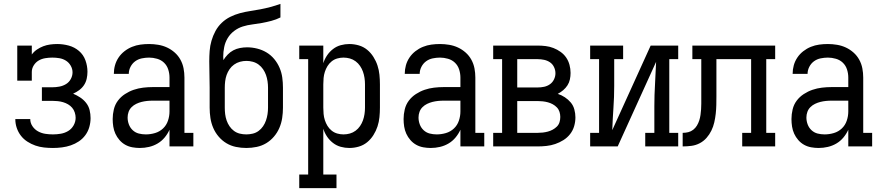

<svg xmlns="http://www.w3.org/2000/svg" viewBox="-20 -755 4540 990"><path d="M253 8Q230 8 207 5.5Q184 3 162.5 -4.5Q141 -12 121.5 -24.5Q102 -37 88 -55Q74 -73 66.5 -95Q59 -117 59 -140Q59 -140 59 -140.5Q59 -141 59 -141H136Q136 -141 136 -141Q136 -141 136 -141Q136 -121 147.5 -104Q159 -87 176.5 -77.5Q194 -68 213.5 -65Q233 -62 253 -62Q273 -62 293.5 -65.5Q314 -69 331.5 -79.5Q349 -90 359.5 -108.5Q370 -127 370 -148Q370 -161 365.5 -175Q361 -189 352 -199.5Q343 -210 331 -217Q319 -224 305.5 -228Q292 -232 278 -233.5Q264 -235 250 -235H196V-305H250Q268 -305 286.5 -308.5Q305 -312 320.5 -321.5Q336 -331 345 -347.5Q354 -364 354 -382Q354 -400 344.5 -416.5Q335 -433 319.5 -442.5Q304 -452 286 -455Q268 -458 250 -458Q232 -458 213.5 -455Q195 -452 179.5 -443Q164 -434 154 -418Q144 -402 144 -384V-339H69V-520H144V-474Q155 -489 170.5 -499.5Q186 -510 203 -516.5Q220 -523 238.5 -525.5Q257 -528 275 -528Q305 -528 334.5 -520Q364 -512 387 -492.5Q410 -473 420.5 -444Q431 -415 431 -385Q431 -367 427 -349Q423 -331 413 -316Q403 -301 388 -290Q373 -279 357 -272Q376 -264 393.5 -252.5Q411 -241 424 -224.5Q437 -208 442 -187.5Q447 -167 447 -146Q447 -123 440.5 -100Q434 -77 420 -58Q406 -39 386.5 -26Q367 -13 345 -5.5Q323 2 299.5 5Q276 8 253 8Z M701 8Q682 8 662.5 4.5Q643 1 626 -8.5Q609 -18 596 -33Q583 -48 575 -65.5Q567 -83 564 -102.5Q561 -122 561 -141Q561 -166 567 -191Q573 -216 588 -236Q603 -256 624.5 -270Q646 -284 669.5 -292Q693 -300 718 -303Q743 -306 768 -306H854V-355Q854 -376 847.5 -396.5Q841 -417 826 -431.5Q811 -446 790 -452Q769 -458 749 -458Q730 -458 711 -454Q692 -450 677 -439Q662 -428 653 -410.5Q644 -393 644 -374Q644 -374 644 -374Q644 -374 644 -374H567Q567 -374 567 -374Q567 -374 567 -374Q567 -397 573 -418.5Q579 -440 591.5 -458.5Q604 -477 622 -491Q640 -505 661 -513.5Q682 -522 704 -525Q726 -528 749 -528Q772 -528 796 -524Q820 -520 841.5 -510Q863 -500 881 -484Q899 -468 910.5 -447Q922 -426 926.5 -402.5Q931 -379 931 -355V-70H977V0H854V-86Q844 -64 828.5 -45.5Q813 -27 792.5 -15Q772 -3 748.5 2.5Q725 8 701 8ZM732 -62Q756 -62 779.5 -69Q803 -76 820.5 -92.5Q838 -109 846 -132.5Q854 -156 854 -180V-236H768Q753 -236 738.5 -234.5Q724 -233 710 -229.5Q696 -226 682.5 -219.5Q669 -213 658.5 -202.5Q648 -192 643 -178Q638 -164 638 -149Q638 -131 644.5 -113.5Q651 -96 664.5 -83.5Q678 -71 695.5 -66.5Q713 -62 732 -62Z M1250 8Q1223 8 1196.5 2.5Q1170 -3 1147.5 -16.5Q1125 -30 1107.5 -50.5Q1090 -71 1079.5 -95.5Q1069 -120 1065 -146.5Q1061 -173 1061 -200V-303Q1061 -336 1060 -370Q1059 -404 1059 -438Q1059 -438 1059 -438Q1059 -438 1059 -438V-439Q1059 -466 1061 -492.5Q1063 -519 1070.5 -545Q1078 -571 1091 -595Q1104 -619 1123.5 -637.5Q1143 -656 1167 -668Q1191 -680 1217 -687Q1243 -694 1269.5 -698Q1296 -702 1322.5 -707Q1349 -712 1375 -719Q1401 -726 1426 -735V-665Q1404 -654 1379.5 -647.5Q1355 -641 1330.5 -636.5Q1306 -632 1281 -629Q1256 -626 1232 -618.5Q1208 -611 1187.5 -595.5Q1167 -580 1154 -558.5Q1141 -537 1136 -512Q1131 -487 1131 -462Q1131 -458 1131.5 -453.5Q1132 -449 1132 -445Q1141 -460 1154 -473.5Q1167 -487 1183 -495.5Q1199 -504 1217.5 -507.5Q1236 -511 1254 -511Q1280 -511 1306 -504.5Q1332 -498 1354.5 -484.5Q1377 -471 1394 -450.5Q1411 -430 1421.5 -405.5Q1432 -381 1435.5 -355Q1439 -329 1439 -303V-200Q1439 -173 1435 -146.5Q1431 -120 1420.5 -95.5Q1410 -71 1392.5 -50.5Q1375 -30 1352.5 -16.5Q1330 -3 1303.5 2.5Q1277 8 1250 8ZM1250 -62Q1267 -62 1283.5 -66Q1300 -70 1313.5 -80Q1327 -90 1336.5 -104Q1346 -118 1351.5 -134Q1357 -150 1359.5 -166.5Q1362 -183 1362 -200V-303Q1362 -319 1359.5 -336Q1357 -353 1351.5 -368.5Q1346 -384 1336.5 -398Q1327 -412 1313.5 -422Q1300 -432 1283.5 -436.5Q1267 -441 1251 -441Q1234 -441 1217.5 -436.5Q1201 -432 1187 -422Q1173 -412 1163.5 -398Q1154 -384 1148.5 -368.5Q1143 -353 1141 -336Q1139 -319 1139 -303V-200Q1139 -183 1141 -166.5Q1143 -150 1148.5 -134Q1154 -118 1163.5 -104Q1173 -90 1186.5 -80Q1200 -70 1216.5 -66Q1233 -62 1250 -62Z M1523 215V145H1569V-450H1523V-520H1647V-429Q1654 -451 1666.5 -469.5Q1679 -488 1697 -502Q1715 -516 1737 -522Q1759 -528 1781 -528Q1806 -528 1830 -521Q1854 -514 1873 -498.5Q1892 -483 1905.5 -461.5Q1919 -440 1926.5 -417Q1934 -394 1936.5 -369.5Q1939 -345 1939 -320V-200Q1939 -175 1936.5 -150.5Q1934 -126 1926.5 -103Q1919 -80 1905.5 -58.5Q1892 -37 1873 -21.5Q1854 -6 1830 1Q1806 8 1781 8Q1759 8 1737 2Q1715 -4 1697 -18Q1679 -32 1666.5 -50.5Q1654 -69 1647 -91V145H1715V215ZM1751 -62Q1768 -62 1784 -66.5Q1800 -71 1813.5 -81Q1827 -91 1836.5 -105Q1846 -119 1851.5 -134.5Q1857 -150 1859.5 -166.5Q1862 -183 1862 -200V-320Q1862 -337 1859.5 -353.5Q1857 -370 1851.5 -385.5Q1846 -401 1836.5 -415Q1827 -429 1813.5 -439Q1800 -449 1784 -453.5Q1768 -458 1751 -458Q1735 -458 1719 -453.5Q1703 -449 1690 -438.5Q1677 -428 1668.5 -414Q1660 -400 1655 -384.5Q1650 -369 1648.5 -352.5Q1647 -336 1647 -320V-200Q1647 -184 1648.5 -167.5Q1650 -151 1655 -135.5Q1660 -120 1668.5 -106Q1677 -92 1690 -81.5Q1703 -71 1719 -66.5Q1735 -62 1751 -62Z M2201 8Q2182 8 2162.5 4.5Q2143 1 2126 -8.5Q2109 -18 2096 -33Q2083 -48 2075 -65.5Q2067 -83 2064 -102.5Q2061 -122 2061 -141Q2061 -166 2067 -191Q2073 -216 2088 -236Q2103 -256 2124.5 -270Q2146 -284 2169.5 -292Q2193 -300 2218 -303Q2243 -306 2268 -306H2354V-355Q2354 -376 2347.5 -396.5Q2341 -417 2326 -431.5Q2311 -446 2290 -452Q2269 -458 2249 -458Q2230 -458 2211 -454Q2192 -450 2177 -439Q2162 -428 2153 -410.5Q2144 -393 2144 -374Q2144 -374 2144 -374Q2144 -374 2144 -374H2067Q2067 -374 2067 -374Q2067 -374 2067 -374Q2067 -397 2073 -418.5Q2079 -440 2091.5 -458.5Q2104 -477 2122 -491Q2140 -505 2161 -513.5Q2182 -522 2204 -525Q2226 -528 2249 -528Q2272 -528 2296 -524Q2320 -520 2341.5 -510Q2363 -500 2381 -484Q2399 -468 2410.5 -447Q2422 -426 2426.5 -402.5Q2431 -379 2431 -355V-70H2477V0H2354V-86Q2344 -64 2328.5 -45.5Q2313 -27 2292.5 -15Q2272 -3 2248.5 2.5Q2225 8 2201 8ZM2232 -62Q2256 -62 2279.5 -69Q2303 -76 2320.5 -92.5Q2338 -109 2346 -132.5Q2354 -156 2354 -180V-236H2268Q2253 -236 2238.5 -234.5Q2224 -233 2210 -229.5Q2196 -226 2182.5 -219.5Q2169 -213 2158.5 -202.5Q2148 -192 2143 -178Q2138 -164 2138 -149Q2138 -131 2144.5 -113.5Q2151 -96 2164.5 -83.5Q2178 -71 2195.5 -66.5Q2213 -62 2232 -62Z M2523 0V-70H2569V-450H2523V-520H2752Q2773 -520 2793.5 -517.5Q2814 -515 2833.5 -507.5Q2853 -500 2870.5 -487.5Q2888 -475 2899.5 -458Q2911 -441 2916.5 -420.5Q2922 -400 2922 -379Q2922 -362 2918.5 -345.5Q2915 -329 2906 -315Q2897 -301 2884 -290Q2871 -279 2856 -271Q2875 -265 2892.5 -253.5Q2910 -242 2923 -226.5Q2936 -211 2941.5 -190.5Q2947 -170 2947 -150Q2947 -127 2940.5 -104.5Q2934 -82 2919.5 -63.5Q2905 -45 2885 -32.5Q2865 -20 2843 -12.5Q2821 -5 2798 -2.5Q2775 0 2752 0ZM2752 -304Q2769 -304 2785.5 -307.5Q2802 -311 2815.5 -320.5Q2829 -330 2836.5 -345.5Q2844 -361 2844 -377Q2844 -394 2836.5 -409.5Q2829 -425 2815.5 -434Q2802 -443 2785.5 -446.5Q2769 -450 2752 -450H2647V-304ZM2647 -70H2752Q2765 -70 2778.5 -71.5Q2792 -73 2805 -76.5Q2818 -80 2830 -86.5Q2842 -93 2851.5 -102.5Q2861 -112 2865 -125Q2869 -138 2869 -152Q2869 -165 2865 -178Q2861 -191 2851.5 -201Q2842 -211 2830 -217.5Q2818 -224 2805 -227.5Q2792 -231 2778.5 -232.5Q2765 -234 2752 -234H2647Z M3023 0V-70H3069V-450H3023V-520H3193V-450H3147V-312Q3147 -255 3143 -198Q3139 -141 3137 -84L3335 -520H3477V-450H3431V-70H3477V0H3307V-70H3354V-208Q3354 -265 3357.5 -322Q3361 -379 3363 -436L3165 0Z M3500 0V-70Q3515 -70 3529 -73.5Q3543 -77 3554.5 -86Q3566 -95 3573.5 -107.5Q3581 -120 3585.5 -134Q3590 -148 3592 -162.5Q3594 -177 3595 -191.5Q3596 -206 3596 -220.5Q3596 -235 3596 -250Q3596 -250 3596 -251Q3596 -252 3596 -253V-257Q3596 -258 3596 -259Q3596 -260 3596 -261V-450H3550V-520H3977V-450H3931V-70H3977V0H3807V-70H3853V-450H3674V-259Q3674 -236 3673.5 -213.5Q3673 -191 3670.5 -168.5Q3668 -146 3663 -124Q3658 -102 3648 -81.5Q3638 -61 3623 -44Q3608 -27 3588 -16.5Q3568 -6 3545.5 -3Q3523 0 3500 0Z M4201 8Q4182 8 4162.5 4.5Q4143 1 4126 -8.5Q4109 -18 4096 -33Q4083 -48 4075 -65.5Q4067 -83 4064 -102.5Q4061 -122 4061 -141Q4061 -166 4067 -191Q4073 -216 4088 -236Q4103 -256 4124.5 -270Q4146 -284 4169.5 -292Q4193 -300 4218 -303Q4243 -306 4268 -306H4354V-355Q4354 -376 4347.5 -396.5Q4341 -417 4326 -431.5Q4311 -446 4290 -452Q4269 -458 4249 -458Q4230 -458 4211 -454Q4192 -450 4177 -439Q4162 -428 4153 -410.5Q4144 -393 4144 -374Q4144 -374 4144 -374Q4144 -374 4144 -374H4067Q4067 -374 4067 -374Q4067 -374 4067 -374Q4067 -397 4073 -418.5Q4079 -440 4091.5 -458.5Q4104 -477 4122 -491Q4140 -505 4161 -513.5Q4182 -522 4204 -525Q4226 -528 4249 -528Q4272 -528 4296 -524Q4320 -520 4341.5 -510Q4363 -500 4381 -484Q4399 -468 4410.5 -447Q4422 -426 4426.5 -402.5Q4431 -379 4431 -355V-70H4477V0H4354V-86Q4344 -64 4328.5 -45.5Q4313 -27 4292.5 -15Q4272 -3 4248.5 2.5Q4225 8 4201 8ZM4232 -62Q4256 -62 4279.5 -69Q4303 -76 4320.5 -92.5Q4338 -109 4346 -132.5Q4354 -156 4354 -180V-236H4268Q4253 -236 4238.5 -234.5Q4224 -233 4210 -229.5Q4196 -226 4182.5 -219.5Q4169 -213 4158.5 -202.5Q4148 -192 4143 -178Q4138 -164 4138 -149Q4138 -131 4144.5 -113.5Q4151 -96 4164.5 -83.5Q4178 -71 4195.5 -66.5Q4213 -62 4232 -62Z"/></svg>

Font: Iosevka Gothic
Style: Regular
Weight: 400
Monospace: yes
Designer: Belleve Invis
Foundry: Belleve Invis
Version: Version 15.5.1; ttfautohint (v1.8.4)